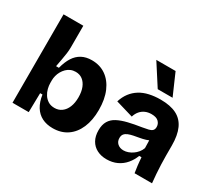

<svg xmlns="http://www.w3.org/2000/svg" viewBox="-140 -1055 1523 1354"><g transform="rotate(30 621.5 -377.5)"><path d="M396 14Q346 14 308.5 -5Q271 -24 247.5 -62Q224 -100 216 -156H197L194 0H62V-259V-720H223V-545Q223 -521 219.5 -494.5Q216 -468 210.5 -439Q205 -410 199 -377H222Q236 -431 259 -467Q282 -503 316.5 -521.5Q351 -540 398 -540Q464 -540 512.5 -506Q561 -472 588 -409.5Q615 -347 615 -260Q615 -176 588.5 -114.5Q562 -53 513 -19.5Q464 14 396 14ZM336 -116Q369 -116 394 -134.5Q419 -153 432.5 -186.5Q446 -220 446 -265Q446 -311 433 -343.5Q420 -376 396.5 -394Q373 -412 340 -412Q318 -412 299.5 -404Q281 -396 267 -382Q253 -368 243 -350.5Q233 -333 228 -313.5Q223 -294 223 -275V-254Q223 -233 229 -209Q235 -185 248.5 -164Q262 -143 283.5 -129.5Q305 -116 336 -116Z M834 14Q790 14 756 -3.5Q722 -21 703 -54.5Q684 -88 684 -136Q684 -181 701.5 -210.5Q719 -240 752.5 -257.5Q786 -275 833 -286.5Q880 -298 940 -307Q969 -312 988.5 -316.5Q1008 -321 1018 -331Q1028 -341 1028 -360Q1028 -385 1010 -403Q992 -421 952 -421Q924 -421 901.5 -411Q879 -401 863 -382Q847 -363 839 -336L697 -378Q710 -420 733.5 -451Q757 -482 790 -502.5Q823 -523 865.5 -532.5Q908 -542 956 -542Q1036 -542 1086.5 -516.5Q1137 -491 1161.5 -437.5Q1186 -384 1186 -300V-219Q1186 -183 1187.5 -146.5Q1189 -110 1191.5 -73.5Q1194 -37 1198 0H1056Q1052 -23 1048 -55.5Q1044 -88 1042 -122H1023Q1009 -84 982.5 -52.5Q956 -21 918.5 -3.5Q881 14 834 14ZM907 -100Q925 -100 943.5 -106.5Q962 -113 979 -124.5Q996 -136 1010 -153Q1024 -170 1031 -190L1029 -269L1051 -264Q1032 -252 1009 -245Q986 -238 962.5 -234Q939 -230 916.5 -225.5Q894 -221 876.5 -214Q859 -207 849 -195Q839 -183 839 -162Q839 -134 858 -117Q877 -100 907 -100ZM901 -595 789 -769H946L1022 -595Z"/></g></svg>

Font: Bricolage Grotesque 96pt ExtraBold ExtraBold
Style: Regular
Weight: 800
Version: Version 1.001;gftools[0.9.33.dev8+g029e19f]